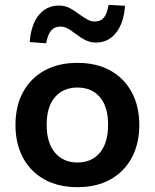

<svg xmlns="http://www.w3.org/2000/svg" viewBox="-20 -764 640 794"><path d="M300 10Q222 10 164.5 -21.5Q107 -53 75.5 -111Q44 -169 44 -247Q44 -326 75.5 -383.5Q107 -441 164.5 -472.5Q222 -504 300 -504Q379 -504 436 -472.5Q493 -441 524.5 -383Q556 -325 556 -247Q556 -169 524.5 -111Q493 -53 436 -21.5Q379 10 300 10ZM300 -92Q359 -92 393 -132.5Q427 -173 427 -248Q427 -323 393 -362.5Q359 -402 300 -402Q242 -402 207.5 -362.5Q173 -323 173 -248Q173 -173 207.5 -132.5Q242 -92 300 -92ZM171 -585 103 -590Q108 -661 140 -701Q172 -741 224 -741Q248 -741 267.5 -731Q287 -721 309 -704Q329 -690 343 -682.5Q357 -675 371 -675Q397 -675 410.5 -692.5Q424 -710 429 -744L497 -740Q492 -669 460 -628.5Q428 -588 377 -588Q354 -588 334.5 -597.5Q315 -607 290 -626Q272 -640 258.5 -647Q245 -654 230 -654Q205 -654 191 -637Q177 -620 171 -585Z"/></svg>

Font: Nunito Sans 10pt
Style: Bold
Weight: 700
Designer: Vernon Adams
Foundry: Vernon Adams
Version: Version 3.101;gftools[0.9.27]